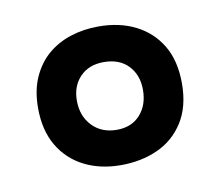

<svg xmlns="http://www.w3.org/2000/svg" viewBox="-45 -722 440 384"><g transform="rotate(-10 175.0 -530.5)"><path d="M173 -390Q131 -390 98.5 -406.5Q66 -423 47.5 -454.5Q29 -486 29 -531Q29 -567 41 -593.5Q53 -620 73 -637Q93 -654 119.5 -662.5Q146 -671 176 -671Q219 -671 251.5 -654.5Q284 -638 302.5 -607Q321 -576 321 -530Q321 -483 301 -451.5Q281 -420 247.5 -405Q214 -390 173 -390ZM177 -461Q207 -461 224.5 -480.5Q242 -500 242 -531Q242 -561 224 -580Q206 -599 174 -599Q144 -599 126 -580.5Q108 -562 108 -532Q108 -501 127 -481Q146 -461 177 -461Z"/></g></svg>

Font: Bricolage Grotesque 96pt ExtraBold Medium
Style: Regular
Weight: 500
Version: Version 1.001;gftools[0.9.33.dev8+g029e19f]